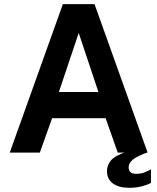

<svg xmlns="http://www.w3.org/2000/svg" viewBox="-20 -743 766 935"><path d="M27.5 0 286.2 -723H440.3L698.8 0H553.4L494.3 -167.5H233.8L174 0ZM266.8 -295.1H459.2L363.3 -582.5ZM501 89.4Q501 62 520 38.6Q538.9 15.2 597.3 -4.1L699.1 -1.3Q646.4 18.1 626.5 34.6Q606.6 51.2 606.6 71.4Q606.6 87.3 615.3 95.4Q624 103.5 642.6 103.5Q665.6 103.5 683.1 96.7Q700.6 89.9 715 81.6V147.7Q701.2 156.1 672.5 163.8Q643.7 171.6 609.9 171.6Q559 171.6 530 150.6Q501 129.6 501 89.4Z"/></svg>

Font: Public Sans Thin
Style: Regular
Weight: 100
Designer: The Public Sans project authors (U.S. Web Design System). Libre Franklin designed by Pablo Impallari and Rodrigo Fuenzal
Version: Version 1.008